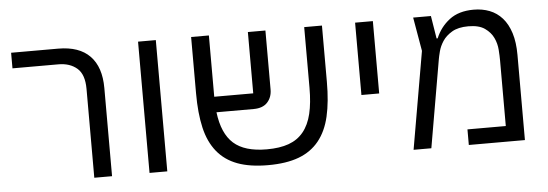

<svg xmlns="http://www.w3.org/2000/svg" viewBox="-44 -744 2521 883"><g transform="rotate(-5 1216.0 -303.0)"><path d="M360 -410Q360 -477 327 -505.5Q294 -534 241 -534H29V-606H246Q343 -606 392.5 -555Q442 -504 442 -407V0H360Z M615 -606H697V0H615Z M1162 12Q1078 12 1020.5 -9.5Q963 -31 927 -75.5Q891 -120 875.5 -187Q860 -254 860 -346V-606H942V-323H1122V-606H1203V-334Q1203 -298 1181.5 -274.5Q1160 -251 1118 -251H946Q958 -152 1009 -106.5Q1060 -61 1162 -61Q1222 -61 1263.5 -76Q1305 -91 1331.5 -123.5Q1358 -156 1370 -206Q1382 -256 1382 -326V-606H1464V-346Q1464 -254 1448.5 -187Q1433 -120 1397 -75.5Q1361 -31 1303.5 -9.5Q1246 12 1162 12Z M1617 -606H1699V-272H1617Z M1912 -450 1885 -606H1967L1984 -501H1989Q2010 -552 2053 -585Q2096 -618 2165 -618Q2205 -618 2238.5 -605Q2272 -592 2296.5 -564.5Q2321 -537 2334.5 -494.5Q2348 -452 2348 -393V0H2089V-72H2266V-375Q2266 -395 2264 -424Q2262 -453 2249.5 -479.5Q2237 -506 2210 -525Q2183 -544 2134 -544Q2087 -544 2058.5 -527Q2030 -510 2015 -487Q2000 -464 1994 -440.5Q1988 -417 1986 -405L1916 0H1834Z"/></g></svg>

Font: IBM Plex Sans Hebrew
Style: Regular
Weight: 400
Designer: Mike Abbink, Paul van der Laan, Pieter van Rosmalen, Yanek Iontef
Foundry: Bold Monday
Version: Version 1.2